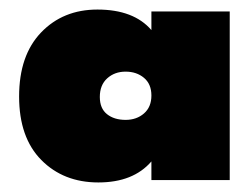

<svg xmlns="http://www.w3.org/2000/svg" viewBox="-20 -732 521 402"><path d="M184 -712Q260 -712 297 -669V-708H461V-355H297V-394Q259 -350 186 -350Q113 -350 66.5 -397Q20 -444 20 -530Q20 -616 66 -664Q112 -712 184 -712ZM189 -529Q189 -505 204 -493Q219 -481 243 -481Q266 -481 281.5 -494.5Q297 -508 297 -532Q297 -556 281.5 -569Q266 -582 243 -582Q220 -582 204.5 -568Q189 -554 189 -529Z"/></svg>

Font: Poppins Black
Style: Regular
Weight: 900
Designer: Ninad Kale (Devanagari), Jonny Pinhorn (Latin)
Foundry: Indian Type Foundry
Version: Version 3.200;PS 1.000;hotconv 16.6.54;makeotf.lib2.5.65590